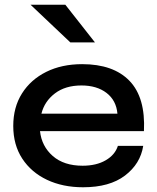

<svg xmlns="http://www.w3.org/2000/svg" viewBox="-20 -780 665 811"><path d="M478 -164H585Q573 -88 508 -38.5Q443 11 331 11Q245 11 178.5 -20.5Q112 -52 74 -110Q36 -168 36 -248Q36 -327 73 -385.5Q110 -444 175.5 -476.5Q241 -509 327 -509Q459 -509 527 -438.5Q595 -368 588 -226H149Q156 -162 203 -121Q250 -80 329 -80Q387 -80 426.5 -103Q466 -126 478 -164ZM324 -419Q256 -419 212 -385.5Q168 -352 155 -300H476Q471 -356 430 -387.5Q389 -419 324 -419ZM277 -601 109 -760H256L381 -601Z"/></svg>

Font: Syne SemiBold
Style: Regular
Weight: 600
Designer: Lucas Descroix
Foundry: Bonjour Monde
Version: Version 2.200; ttfautohint (v1.8.4)